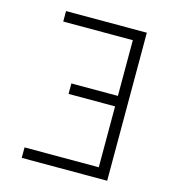

<svg xmlns="http://www.w3.org/2000/svg" viewBox="-105 -789 798 877"><g transform="rotate(15 294.0 -350.0)"><path d="M77.5 0V-49.5H428.5V-337.5H208.5V-387H428.5V-650.5H99.5V-700H481.5V0Z"/></g></svg>

Font: Overpass ExtraLight
Style: Regular
Weight: 250
Designer: Delve Withrington, Dave Bailey, Thomas Jockin
Foundry: Delve Fonts LLC
Version: Version 4.000